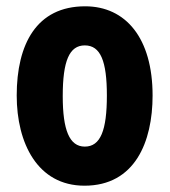

<svg xmlns="http://www.w3.org/2000/svg" viewBox="-20 -630 538 609"><path d="M464 -327C464 -509 379 -610 250 -610C96 -610 33 -490 33 -327C33 -176 99 -41 248 -41C408 -41 464 -180 464 -327ZM179 -325C179 -437 200 -486 249 -486C299 -486 319 -436 319 -327C319 -217 299 -165 249 -165C200 -165 179 -218 179 -325Z"/></svg>

Font: Noto Sans Tamil UI ExtraCondensed ExtraBold
Style: Regular
Weight: 800
Width: 2
Designer: Jelle Bosma - Monotype Design Team
Foundry: Monotype Imaging Inc.
Version: Version 2.004